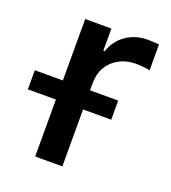

<svg xmlns="http://www.w3.org/2000/svg" viewBox="-148 -629 632 710"><g transform="rotate(20 168.5 -274.0)"><path d="M69.8 0V-541H172.9V-454.1H178.2Q192.9 -498 229.5 -523.2Q266.1 -548.3 314 -548.3Q324.7 -548.3 337.4 -547.6Q350.1 -546.9 358.4 -545.9V-444.3Q352.5 -445.8 336.2 -447.8Q319.8 -449.7 302.2 -449.7Q266.6 -449.7 237.8 -434.3Q209 -418.9 192.9 -391.6Q176.8 -364.3 176.8 -327.1V0ZM-40.5 -224.1V-299.3H287.6V-224.1Z"/></g></svg>

Font: Inter 17pt Medium
Style: Regular
Weight: 500
Version: Version 4.001;git-66647c0bb